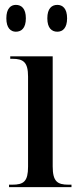

<svg xmlns="http://www.w3.org/2000/svg" viewBox="-20 -767 326 787"><path d="M215 -637C237 -637 255 -652 255 -692C255 -732 237 -747 215 -747C192 -747 174 -732 174 -692C174 -652 192 -637 215 -637ZM45 -637C68 -637 86 -652 86 -692C86 -732 68 -747 45 -747C24 -747 6 -732 6 -692C6 -652 24 -637 45 -637ZM17 0H273V-10H261C215 -10 196 -23 196 -85V-536H22V-526H31C76 -526 95 -512 95 -453V-84C95 -23 77 -10 30 -10H17Z"/></svg>

Font: Noto Serif Display Condensed Medium
Style: Regular
Weight: 500
Width: 3
Designer: Monotype Design Team
Foundry: Monotype Imaging Inc.
Version: Version 2.009